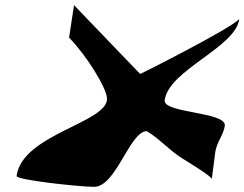

<svg xmlns="http://www.w3.org/2000/svg" viewBox="-20 -764 948 745"><path d="M248.1 -618C316.5 -547.8 391.5 -426 395.1 -384C403.4 -288.3 65.2 -244.3 44.4 -81C42.4 -65.5 290.7 -39 345 -39C430.8 -39 483.3 -255 549.6 -255C598.4 -226.7 637.1 -180.3 686.2 -150C706.6 -137.4 803.1 -78.7 801.8 -69L815.3 -174C819.9 -210.1 848 -242.1 852.3 -276C859.3 -330.9 612.4 -324 619 -375C634 -492.2 894.1 -579.4 908.3 -690C875.5 -653 523.9 -475.9 524 -477C524 -477.2 418.8 -585.7 267.2 -744Z"/></svg>

Font: Rocketfuel
Style: Italic
Weight: 400
Designer: Mew Too
Foundry: Cannot Into Space Fonts.
Version: Version 0.27